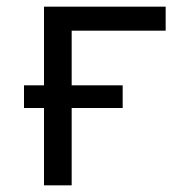

<svg xmlns="http://www.w3.org/2000/svg" viewBox="-20 -556 570 576"><path d="M112 0H195V-232H348V-300H195V-464H477V-536H112V-300H52V-232H112Z"/></svg>

Font: Noto Sans Mono Condensed
Style: Regular
Weight: 400
Width: 3
Designer: Monotype Design Team
Foundry: Monotype Imaging Inc.
Version: Version 2.014